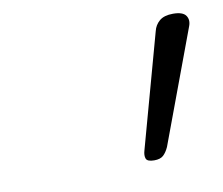

<svg xmlns="http://www.w3.org/2000/svg" viewBox="-46 -1122 469 404"><g transform="rotate(-10 188.5 -919.5)"><path d="M254 -771Q239 -771 236.5 -778Q234 -785 237 -795L304 -1038Q307 -1051 317 -1059.5Q327 -1068 346 -1068Q367 -1068 373.5 -1058.5Q380 -1049 375 -1036L285 -794Q280 -783 273.5 -777Q267 -771 254 -771Z"/></g></svg>

Font: Playwrite CU ExtraLight
Style: Regular
Weight: 250
Designer: Veronika Burian, José Scaglione
Foundry: TypeTogether
Version: Version 1.002